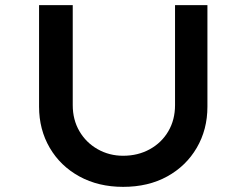

<svg xmlns="http://www.w3.org/2000/svg" viewBox="-20 -721 959 747"><path d="M459 6Q363 6 289 -34.5Q215 -75 173.5 -146Q132 -217 132 -306V-701H263V-312Q263 -255 289 -210.5Q315 -166 360 -140.5Q405 -115 459 -115Q517 -115 563 -140.5Q609 -166 635 -210.5Q661 -255 661 -312V-701H787V-306Q787 -217 745.5 -146Q704 -75 630.5 -34.5Q557 6 459 6Z"/></svg>

Font: Lexend Giga Medium
Style: Regular
Weight: 500
Designer: Bonnie Shaver-Troup, Thomas Jockin
Foundry: Lexend
Version: Version 1.007